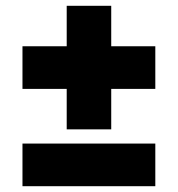

<svg xmlns="http://www.w3.org/2000/svg" viewBox="-20 -642 613 662"><path d="M210 -196V-335.5H57.5V-482.5H210V-622H363.5V-482.5H515.5V-335.5H363.5V-196ZM57.5 0V-147H515.5V0Z"/></svg>

Font: Encode Sans SemiExpanded SemiExpanded ExtraBold
Style: Regular
Weight: 800
Width: 6
Designer: Multiple Designers
Foundry: Impallari Type
Version: Version 3.000; ttfautohint (v1.8.3) -l 8 -r 50 -G 200 -x 14 